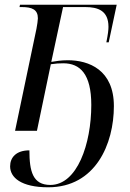

<svg xmlns="http://www.w3.org/2000/svg" viewBox="-20 -556 553 816"><path d="M185 240C386 240 464 56 464 -105C464 -259 358 -300 268 -300C240 -300 216 -296 198 -293L248 -526H342C396 -526 441 -511 441 -442C441 -429 439 -411 432 -376H442L476 -536H65L63 -526H72C117 -526 141 -515 141 -478C141 -470 138 -450 135 -434L44 0H137L196 -283C215 -286 233 -287 249 -287C320 -287 368 -242 368 -110C368 56 308 230 194 230C119 230 105 172 105 83C49 83 23 113 23 151C23 198 69 240 185 240Z"/></svg>

Font: Noto Serif Display
Style: Italic
Weight: 400
Italic angle: -12°
Designer: Monotype Design Team
Foundry: Monotype Imaging Inc.
Version: Version 2.009